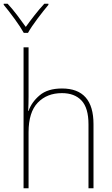

<svg xmlns="http://www.w3.org/2000/svg" viewBox="-43 -1015 603 1035"><path d="M111 -760H84V0H111V-302Q111 -410 160.5 -461.5Q210 -513 291 -513Q359 -513 396.5 -473Q434 -433 434 -345V0H461V-346Q461 -538 291 -538Q214 -538 170.5 -501Q127 -464 111 -417H109Q110 -439 110.5 -456.5Q111 -474 111 -496ZM218 -995H196Q170 -967 143 -932.5Q116 -898 96 -870Q76 -898 50 -932.5Q24 -967 -2 -995H-23V-989Q3 -958 35.5 -913.5Q68 -869 85 -838H108Q125 -869 158.5 -913.5Q192 -958 218 -989Z"/></svg>

Font: Noto Sans Display Thin
Style: Regular
Weight: 250
Designer: Monotype Design Team
Foundry: Monotype Imaging Inc.
Version: Version 1.900